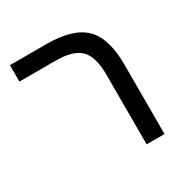

<svg xmlns="http://www.w3.org/2000/svg" viewBox="-141 -720 817 840"><g transform="rotate(-30 267.0 -299.5)"><path d="M454.1 -351.1V0H363.8V-352.1Q363.8 -440.9 327.9 -478.5Q292 -516.1 202.1 -516.1H19V-599.1H203.1Q337.9 -599.1 396 -541.5Q454.1 -483.9 454.1 -351.1Z"/></g></svg>

Font: Arimo Nerd Font
Style: Regular
Weight: 400
Designer: Steve Matteson
Foundry: Monotype Imaging Inc.
Version: Version 1.33;Nerd Fonts 3.2.1